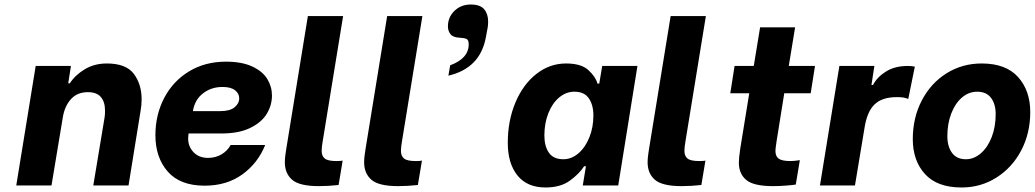

<svg xmlns="http://www.w3.org/2000/svg" viewBox="-20 -821 4581 850"><path d="M138 -529H294L282 -452H289Q313 -489 355.5 -514.5Q398 -540 453 -540Q538 -540 572.5 -494Q607 -448 607 -381Q607 -355 602 -328L549 0H393L443 -301Q445 -312 445 -331Q445 -370 426.5 -391.5Q408 -413 369 -413Q322 -413 294 -382Q266 -351 258 -301L208 0H52Z M668 -222Q668 -313 707 -387.5Q746 -462 817 -505Q888 -548 980 -548Q1051 -548 1097 -526.5Q1143 -505 1163.5 -471Q1184 -437 1184 -398Q1184 -356 1161.5 -318Q1139 -280 1088.5 -255Q1038 -230 959 -230H815L814 -222Q813 -217 813 -208Q813 -172 837 -147Q861 -122 901 -122Q934 -122 960.5 -137.5Q987 -153 1001 -179H1154Q1122 -99 1053 -49Q984 1 886 1Q777 1 722.5 -61.5Q668 -124 668 -222ZM954 -329Q998 -329 1018.5 -346Q1039 -363 1039 -386Q1039 -407 1020.5 -421.5Q1002 -436 965 -436Q915 -436 878.5 -407.5Q842 -379 834 -329Z M1241 -103Q1241 -119 1244 -139.5Q1247 -160 1248 -166L1343 -750H1499L1409 -198Q1404 -170 1404 -153Q1404 -130 1418 -119Q1432 -108 1470 -108Q1489 -108 1497 -110L1479 -2Q1434 3 1392 3Q1306 3 1273.5 -25Q1241 -53 1241 -103Z M1592 -103Q1592 -119 1595 -139.5Q1598 -160 1599 -166L1694 -750H1850L1760 -198Q1755 -170 1755 -153Q1755 -130 1769 -119Q1783 -108 1821 -108Q1840 -108 1848 -110L1830 -2Q1785 3 1743 3Q1657 3 1624.5 -25Q1592 -53 1592 -103Z M1973 -532Q2055 -562 2055 -625Q2055 -644 2045.5 -648.5Q2036 -653 2016 -654Q1986 -655 1974.5 -669.5Q1963 -684 1963 -704Q1963 -745 1992 -773Q2021 -801 2064 -801Q2106 -801 2123.5 -780Q2141 -759 2141 -726Q2141 -708 2139 -699L2131 -656Q2106 -519 1965 -486Z M2228 -189Q2228 -287 2262 -367.5Q2296 -448 2355 -494Q2414 -540 2486 -540Q2553 -540 2585 -510.5Q2617 -481 2625 -451H2633L2646 -529H2802L2717 0H2560L2574 -85H2566Q2544 -51 2502.5 -21Q2461 9 2395 9Q2314 9 2271 -44Q2228 -97 2228 -189ZM2607 -310Q2607 -356 2587 -385.5Q2567 -415 2523 -415Q2486 -415 2455.5 -389.5Q2425 -364 2407.5 -319.5Q2390 -275 2390 -221Q2390 -174 2410 -145Q2430 -116 2474 -116Q2510 -116 2540.5 -142Q2571 -168 2589 -212.5Q2607 -257 2607 -310Z M2847 -103Q2847 -119 2850 -139.5Q2853 -160 2854 -166L2949 -750H3105L3015 -198Q3010 -170 3010 -153Q3010 -130 3024 -119Q3038 -108 3076 -108Q3095 -108 3103 -110L3085 -2Q3040 3 2998 3Q2912 3 2879.5 -25Q2847 -53 2847 -103Z M3418 -196Q3417 -188 3415 -174.5Q3413 -161 3413 -152Q3413 -129 3427.5 -118.5Q3442 -108 3480 -108Q3497 -108 3521 -112L3503 -4Q3492 -2 3461.5 0.5Q3431 3 3402 3Q3316 3 3283.5 -24.5Q3251 -52 3251 -101Q3251 -122 3257 -162L3297 -408H3213L3232 -529H3317L3345 -700H3500L3472 -529H3588L3569 -408H3452Z M3696 -529H3851L3838 -445H3845Q3863 -480 3902.5 -504.5Q3942 -529 3999 -529Q4017 -529 4030 -526L4001 -383Q3988 -388 3977.5 -389.5Q3967 -391 3950 -391Q3885 -391 3851.5 -358.5Q3818 -326 3807 -253L3765 0H3610Z M4021 -205Q4021 -300 4061 -376.5Q4101 -453 4170.5 -496.5Q4240 -540 4326 -540Q4433 -540 4487 -480Q4541 -420 4541 -325Q4541 -231 4501 -155Q4461 -79 4391.5 -35Q4322 9 4237 9Q4129 9 4075 -50.5Q4021 -110 4021 -205ZM4388 -316Q4388 -360 4367.5 -387.5Q4347 -415 4306 -415Q4269 -415 4239 -389.5Q4209 -364 4191.5 -319Q4174 -274 4174 -218Q4174 -173 4194.5 -144.5Q4215 -116 4256 -116Q4292 -116 4322.5 -142.5Q4353 -169 4370.5 -214.5Q4388 -260 4388 -316Z"/></svg>

Font: Be Vietnam ExtraBold
Style: Italic
Weight: 800
Italic angle: -9.778°
Designer: Gabriel Lam
Foundry: TypeRant
Version: Version 3.000